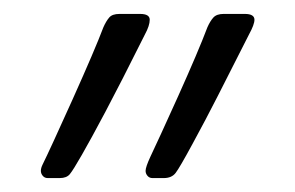

<svg xmlns="http://www.w3.org/2000/svg" viewBox="-20 -573 420 273"><path d="M341.8 -544.9Q341.8 -538.1 334 -523.9Q307.1 -470.7 289.8 -436.8Q272.5 -402.8 253.9 -368.7Q235.4 -334.5 229.7 -327.1Q224.1 -319.8 212.9 -319.8H196.8Q192.4 -319.8 189.7 -323Q187 -326.2 187 -330.1Q187 -335.4 193.8 -350.1Q204.1 -371.6 233.2 -436Q262.2 -500.5 274.9 -534.2Q278.8 -543 283.4 -548.1Q288.1 -553.2 297.9 -553.2H328.1Q341.8 -553.2 341.8 -544.9ZM192.9 -544.9Q192.9 -536.6 186 -523.9Q150.9 -453.6 129.9 -414.1Q108.9 -374.5 96.4 -352.8Q84 -331.1 79.3 -325.4Q74.7 -319.8 64.9 -319.8H47.9Q43.5 -319.8 40.8 -323Q38.1 -326.2 38.1 -330.1Q38.1 -334 40.5 -338.9Q51.3 -360.8 83.3 -431.9Q115.2 -502.9 127 -534.2Q130.9 -543 135.3 -548.1Q139.6 -553.2 149.9 -553.2H179.2Q192.9 -553.2 192.9 -544.9Z"/></svg>

Font: Times New Roman
Style: Regular
Weight: 400
Designer: Steve Matteson
Foundry: Ascender Corporation
Version: Version 2.00.3